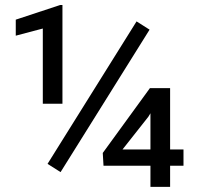

<svg xmlns="http://www.w3.org/2000/svg" viewBox="-20 -729 772 749"><path d="M223.6 -324.2H147V-617.7L41.5 -589.8V-652.3L214.8 -709.5H223.6ZM216.3 -57.6 165.5 -89.8 512.7 -645.5 563.5 -613.3ZM643.6 -146H695.8V-82.5H643.6V0H566.9V-82.5H383.8L380.9 -132.3L564.9 -385.3H643.6ZM458 -146H566.9V-287.1L558.6 -273.4Z"/></svg>

Font: SteelSelectRoboto
Style: Roboto-Regular
Weight: 400
Designer: Google
Version: Version 2.137; 2017